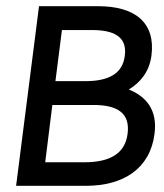

<svg xmlns="http://www.w3.org/2000/svg" viewBox="-20 -600 530 620"><path d="M258 0C379 0 465 -56 479 -168C489 -244 453 -288 396 -311C432 -333 462 -367 469 -420C483 -527 416 -580 297 -580H106L32 0ZM126 -76 149 -261H278C366 -262 400 -230 392 -168C384 -103 333 -76 253 -76ZM256 -338H159L180 -503H277C350 -503 391 -480 383 -420C376 -361 329 -338 256 -338Z"/></svg>

Font: Charger
Style: BdIt
Weight: 400
Designer: Jasper
Foundry: Cannot Into Space Fonts
Version: Version 0.98